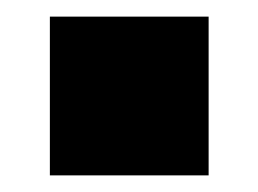

<svg xmlns="http://www.w3.org/2000/svg" viewBox="-20 -211 311 231"><path d="M231 -191V0H40V-191Z"/></svg>

Font: Pathway Extreme Condensed Black
Style: Regular
Weight: 900
Width: 3
Version: Version 1.001;gftools[0.9.26]